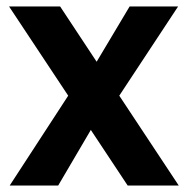

<svg xmlns="http://www.w3.org/2000/svg" viewBox="-20 -574 580 594"><path d="M375 0 261 -172 160 0H10L191 -278L8 -554H166L279 -383L381 -554H531L349 -278L533 0Z"/></svg>

Font: Fz Poppins SemBd
Style: Regular
Weight: 600
Designer: Ninad Kale (Devanagari), Jonny Pinhorn (Latin)
Foundry: Indian Type Foundry
Version: Vit hóa bi Vntype.Com & FontZin.Com